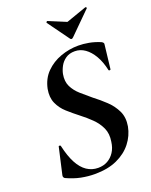

<svg xmlns="http://www.w3.org/2000/svg" viewBox="-152 -890 774 984"><g transform="rotate(-20 235.0 -398.5)"><path d="M192 12Q155 12 117.5 4.5Q80 -3 39 -22Q35 -25 33 -29.5Q31 -34 33 -41L65 -182Q65 -187 70.5 -187Q76 -187 77 -182Q90 -124 110 -86.5Q130 -49 157.5 -30.5Q185 -12 219 -12Q248 -12 270.5 -24.5Q293 -37 308 -60Q323 -83 327 -115Q334 -157 319.5 -189Q305 -221 278.5 -247Q252 -273 222 -296Q191 -320 162.5 -345.5Q134 -371 119.5 -404Q105 -437 113 -481Q124 -534 158 -568Q192 -602 239 -619Q286 -636 336 -636Q363 -636 393 -630.5Q423 -625 454 -612Q468 -605 465 -595L450 -465Q449 -462 444.5 -462Q440 -462 439 -465Q429 -512 409.5 -545.5Q390 -579 364.5 -597Q339 -615 309 -615Q279 -615 259 -601Q239 -587 228 -566.5Q217 -546 213 -526Q206 -487 220 -458.5Q234 -430 260 -407Q286 -384 315 -360Q348 -335 378 -306.5Q408 -278 425 -242.5Q442 -207 434 -160Q425 -112 394.5 -73Q364 -34 313.5 -11Q263 12 192 12ZM308 -685 224 -801Q223 -803 226 -806.5Q229 -810 232 -808L326 -769L437 -808Q439 -809 442 -806Q445 -803 443 -801L326 -685Q315 -674 308 -685Z"/></g></svg>

Font: Cormorant Light
Style: Italic
Weight: 300
Italic angle: -10°
Designer: Christian Thalmann (Catharsis Fonts)
Foundry: Catharsis Fonts
Version: Version 4.000